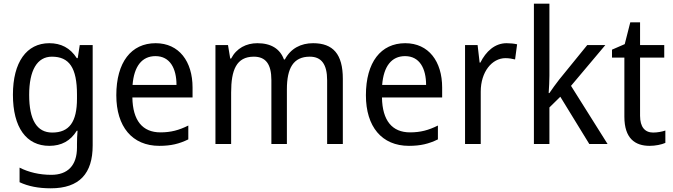

<svg xmlns="http://www.w3.org/2000/svg" viewBox="-20 -780 3643 1040"><path d="M247 -546C124 -546 50 -443 50 -267C50 -89 123 10 247 10C313 10 362 -17 396 -72H400C398 -53 397 -18 397 0V19C397 117 346 167 258 167C194 167 135 153 86 128V207C133 229 188 240 255 240C411 240 482 159 482 8V-536H412L401 -465H396C360 -521 310 -546 247 -546ZM261 -473C355 -473 397 -413 397 -268V-246C397 -119 355 -62 263 -62C180 -62 138 -130 138 -266C138 -399 181 -473 261 -473Z M823 -546C691 -546 610 -443 610 -264C610 -94 696 10 843 10C906 10 951 -1 1000 -25V-100C950 -75 906 -63 849 -63C752 -63 699 -127 697 -252H1023V-306C1023 -447 950 -546 823 -546ZM822 -476C901 -476 936 -409 936 -320H698C706 -421 749 -476 822 -476Z M1676 -546C1610 -546 1555 -518 1523 -458H1518C1497 -515 1449 -546 1374 -546C1314 -546 1261 -519 1232 -463H1227L1215 -536H1147V0H1232V-279C1232 -400 1260 -473 1355 -473C1419 -473 1450 -433 1450 -346V0H1534V-296C1534 -411 1569 -473 1658 -473C1721 -473 1752 -432 1752 -345V0H1837V-353C1837 -487 1784 -546 1676 -546Z M2175 -546C2043 -546 1962 -443 1962 -264C1962 -94 2048 10 2195 10C2258 10 2303 -1 2352 -25V-100C2302 -75 2258 -63 2201 -63C2104 -63 2051 -127 2049 -252H2375V-306C2375 -447 2302 -546 2175 -546ZM2174 -476C2253 -476 2288 -409 2288 -320H2050C2058 -421 2101 -476 2174 -476Z M2724 -546C2660 -546 2612 -501 2582 -441H2578L2567 -536H2499V0H2584V-284C2584 -391 2645 -465 2718 -465C2735 -465 2755 -462 2770 -458L2781 -540C2764 -544 2743 -546 2724 -546Z M2956 -370V-760H2872V0H2956V-198L3015 -256L3172 0H3271L3073 -315L3259 -536H3161L3009 -349C2993 -329 2968 -294 2956 -276H2952C2954 -305 2956 -343 2956 -370Z M3518 -62C3473 -62 3447 -92 3447 -153V-468H3578V-536H3447V-659H3394L3364 -541L3295 -511V-468H3362V-148C3362 -30 3420 10 3499 10C3530 10 3564 3 3584 -6V-73C3567 -67 3541 -62 3518 -62Z"/></svg>

Font: Noto Sans Bengali SemiCondensed
Style: Regular
Weight: 400
Width: 4
Designer: Jelle Bosma - Monotype Design Team
Foundry: Monotype Imaging Inc.
Version: Version 2.003